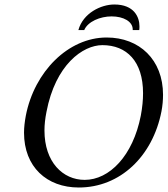

<svg xmlns="http://www.w3.org/2000/svg" viewBox="-20 -825 746 855"><path d="M699 -329C704 -355 706 -380 706 -403C706 -559 601 -658 455 -658C284 -658 133 -506 95 -310C90 -283 87 -258 87 -234C87 -82 188 10 331 10C515 10 660 -129 699 -329ZM436 -624C544 -624 617 -552 617 -410C617 -380 614 -347 607 -310C572 -131 467 -24 357 -24C260 -24 178 -103 178 -244C178 -270 181 -297 187 -327C227 -537 349 -624 436 -624ZM489 -805C430 -805 350 -767 329 -691H355C371 -729 426 -752 477 -752C530 -752 571 -729 571 -694V-691H600C601 -697 601 -702 601 -708C601 -748 578 -805 489 -805Z"/></svg>

Font: Libertinus Serif
Style: Italic
Weight: 400
Italic angle: -12°
Designer: Philipp H. Poll, Khaled Hosny
Foundry: Caleb Maclennan
Version: Version 7.050;RELEASE